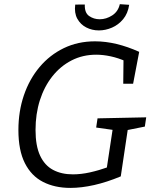

<svg xmlns="http://www.w3.org/2000/svg" viewBox="-20 -909 759 938"><path d="M324 9Q247.6 9 190.4 -20.2Q133.2 -49.3 101.6 -111.8Q69.9 -174.4 69.9 -273.7Q69.9 -364.7 96.7 -443.5Q123.6 -522.4 173.4 -581.5Q223.2 -640.7 291.9 -673.9Q360.6 -707.1 444.3 -707.1Q495.9 -707.1 550 -694Q604 -681 660 -655.7L630.3 -499.9H582.1L583.4 -622.9L596.8 -608.5Q558.1 -625.8 520.7 -633.8Q483.2 -641.8 450 -641.8Q384 -641.8 329.6 -613.8Q275.1 -585.8 235.5 -535.7Q195.9 -485.5 174.7 -418.8Q153.6 -352 153.6 -274.4Q153.6 -196.4 175.9 -148.7Q198.2 -100.9 239.1 -79.1Q280.1 -57.2 336.3 -57.2Q375.9 -57.2 419.6 -66.9Q463.2 -76.6 511.8 -93.9L499.4 -73.1L532 -288.3L544.4 -272.6L449.8 -285.9L456.5 -330.8L694.3 -335.8L687.6 -290.6L594 -271.9L606 -288.3L570 -47.3Q502 -19 440.2 -5Q378.3 9 324 9ZM462.9 -760.4Q429.6 -760.4 401.4 -774.9Q373.2 -789.4 357.7 -817.5Q342.2 -845.5 347.5 -886.6L394.3 -886.9Q392.7 -846.6 415.5 -830.7Q438.3 -814.9 467 -814.9Q499 -814.9 528.1 -833.7Q557.3 -852.6 565.3 -888.6L611.1 -885.5Q604.8 -843.2 581.7 -815.4Q558.7 -787.7 527.2 -774.1Q495.6 -760.4 462.9 -760.4Z"/></svg>

Font: Bitter Thin
Style: Italic
Weight: 100
Italic angle: -9°
Designer: Sol Matas, and Bitter project Authors
Foundry: Sol Matas
Version: Version 2.002